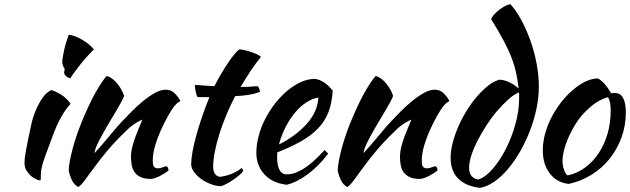

<svg xmlns="http://www.w3.org/2000/svg" viewBox="-20 -851 3035 925"><path d="M98 -67Q98 -76 99.5 -89.5Q101 -103 105 -125.5Q109 -148 115.5 -180Q122 -212 132 -257Q134 -267 141 -289Q148 -311 159.5 -335.5Q171 -360 187.5 -383Q204 -406 227 -417Q244 -413 272 -396.5Q300 -380 320 -351Q297 -325 281.5 -299Q266 -273 253.5 -245Q241 -217 230.5 -187Q220 -157 207 -124Q196 -96 187 -66.5Q178 -37 177 -15Q177 3 176.5 10.5Q176 18 171 18Q167 18 155 13Q143 8 130.5 -2.5Q118 -13 108 -29Q98 -45 98 -67ZM289 -501Q289 -507 292 -519Q287 -524 283.5 -534Q280 -544 280 -552Q280 -561 282.5 -576.5Q285 -592 289 -610Q293 -628 299 -647.5Q305 -667 311 -683Q323 -683 340.5 -676.5Q358 -670 376 -659.5Q394 -649 409 -636.5Q424 -624 432 -613Q421 -602 403 -582.5Q385 -563 368 -541.5Q351 -520 337 -501Q323 -482 319 -474Q307 -476 298 -484.5Q289 -493 289 -501Z M495 -485Q521 -477 544 -449.5Q567 -422 578 -389Q567 -362 544 -324Q521 -286 498 -246.5Q475 -207 456.5 -171.5Q438 -136 435 -113Q451 -130 470.5 -152.5Q490 -175 508.5 -197.5Q527 -220 543 -238.5Q559 -257 568 -266Q587 -286 613 -312.5Q639 -339 667.5 -362.5Q696 -386 725 -402.5Q754 -419 778 -419Q804 -419 821.5 -401.5Q839 -384 849 -365Q849 -363 841.5 -359.5Q834 -356 820 -340Q806 -322 788.5 -290.5Q771 -259 754.5 -222.5Q738 -186 727 -148Q716 -110 716 -79Q716 -54 722.5 -47Q729 -40 741 -40Q752 -40 764 -45Q776 -50 783 -50Q787 -48 789.5 -41.5Q792 -35 792 -30Q784 -23 773 -16Q762 -9 750 -3Q738 3 726.5 7Q715 11 706 11Q677 11 658.5 2.5Q640 -6 629.5 -20Q619 -34 615 -53.5Q611 -73 611 -95Q611 -107 613 -122Q615 -137 621 -157.5Q627 -178 638 -206.5Q649 -235 666 -275Q664 -275 639 -261Q614 -247 585 -218Q538 -173 500.5 -129Q463 -85 424 -31Q402 0 385.5 21.5Q369 43 357 50Q336 38 326 16.5Q316 -5 311 -28Q311 -47 316.5 -76Q322 -105 331.5 -140.5Q341 -176 355 -215Q369 -254 386 -293Q424 -381 455.5 -431Q487 -481 495 -485Z M932 -383Q927 -389 923 -408.5Q919 -428 919 -442Q945 -440 969 -438.5Q993 -437 1013 -436Q1028 -466 1045.5 -495.5Q1063 -525 1079.5 -549.5Q1096 -574 1110.5 -591Q1125 -608 1133 -613Q1143 -613 1158.5 -609.5Q1174 -606 1190 -600.5Q1206 -595 1219 -589Q1232 -583 1237 -577Q1207 -539 1185.5 -506.5Q1164 -474 1139 -432Q1159 -432 1179.5 -433Q1200 -434 1221 -436Q1226 -431 1229 -423.5Q1232 -416 1232 -408Q1183 -390 1113 -388Q1088 -340 1068.5 -292.5Q1049 -245 1035.5 -201Q1022 -157 1014.5 -118Q1007 -79 1007 -48Q1007 -4 1040 1Q1070 -3 1097 -14Q1124 -25 1145 -42Q1151 -33 1152 -27Q1146 -18 1131.5 -6Q1117 6 1100 17.5Q1083 29 1067 37Q1051 45 1043 46Q1018 45 993 35Q968 25 947.5 10Q927 -5 914 -23.5Q901 -42 901 -60Q901 -84 907.5 -120.5Q914 -157 926 -200Q938 -243 954 -290Q970 -337 989 -383Z M1583 -414Q1579 -352 1561 -307.5Q1543 -263 1509.5 -229.5Q1476 -196 1428 -169Q1380 -142 1316 -117Q1316 -111 1315.5 -104.5Q1315 -98 1315 -91Q1315 -78 1317 -64Q1319 -50 1324 -38Q1329 -26 1338 -18.5Q1347 -11 1361 -11Q1388 -11 1414 -23Q1440 -35 1463.5 -52.5Q1487 -70 1507.5 -90.5Q1528 -111 1544 -128Q1554 -119 1561 -111Q1516 -51 1462.5 -11.5Q1409 28 1361 39Q1292 31 1253.5 -11.5Q1215 -54 1215 -114Q1215 -155 1226.5 -197.5Q1238 -240 1258.5 -279.5Q1279 -319 1306.5 -354Q1334 -389 1365.5 -415Q1397 -441 1430.5 -456Q1464 -471 1497 -471Q1543 -465 1583 -414ZM1514 -381Q1487 -377 1458 -359Q1429 -341 1403.5 -311Q1378 -281 1357 -241Q1336 -201 1324 -155Q1404 -195 1457 -253.5Q1510 -312 1514 -381Z M1791 -485Q1817 -477 1840 -449.5Q1863 -422 1874 -389Q1863 -362 1840 -324Q1817 -286 1794 -246.5Q1771 -207 1752.5 -171.5Q1734 -136 1731 -113Q1747 -130 1766.5 -152.5Q1786 -175 1804.5 -197.5Q1823 -220 1839 -238.5Q1855 -257 1864 -266Q1883 -286 1909 -312.5Q1935 -339 1963.5 -362.5Q1992 -386 2021 -402.5Q2050 -419 2074 -419Q2100 -419 2117.5 -401.5Q2135 -384 2145 -365Q2145 -363 2137.5 -359.5Q2130 -356 2116 -340Q2102 -322 2084.5 -290.5Q2067 -259 2050.5 -222.5Q2034 -186 2023 -148Q2012 -110 2012 -79Q2012 -54 2018.5 -47Q2025 -40 2037 -40Q2048 -40 2060 -45Q2072 -50 2079 -50Q2083 -48 2085.5 -41.5Q2088 -35 2088 -30Q2080 -23 2069 -16Q2058 -9 2046 -3Q2034 3 2022.5 7Q2011 11 2002 11Q1973 11 1954.5 2.5Q1936 -6 1925.5 -20Q1915 -34 1911 -53.5Q1907 -73 1907 -95Q1907 -107 1909 -122Q1911 -137 1917 -157.5Q1923 -178 1934 -206.5Q1945 -235 1962 -275Q1960 -275 1935 -261Q1910 -247 1881 -218Q1834 -173 1796.5 -129Q1759 -85 1720 -31Q1698 0 1681.5 21.5Q1665 43 1653 50Q1632 38 1622 16.5Q1612 -5 1607 -28Q1607 -47 1612.5 -76Q1618 -105 1627.5 -140.5Q1637 -176 1651 -215Q1665 -254 1682 -293Q1720 -381 1751.5 -431Q1783 -481 1791 -485Z M2387 -467Q2407 -467 2433 -455Q2459 -443 2479 -424Q2474 -464 2466.5 -499.5Q2459 -535 2444.5 -573Q2430 -611 2406 -656Q2382 -701 2346 -759Q2349 -768 2359.5 -780Q2370 -792 2383.5 -802.5Q2397 -813 2411.5 -821Q2426 -829 2439 -831Q2467 -800 2492 -753.5Q2517 -707 2536 -653.5Q2555 -600 2565.5 -543Q2576 -486 2576 -434Q2576 -382 2564.5 -327Q2553 -272 2532.5 -219.5Q2512 -167 2485 -120Q2458 -73 2426.5 -36Q2395 1 2361 24.5Q2327 48 2293 54Q2224 46 2187.5 9.5Q2151 -27 2151 -91Q2151 -125 2161.5 -165Q2172 -205 2189.5 -244.5Q2207 -284 2230.5 -321.5Q2254 -359 2280.5 -389Q2307 -419 2334 -440Q2361 -461 2387 -467ZM2285 14Q2320 2 2355 -39Q2390 -80 2418 -135.5Q2446 -191 2463.5 -254.5Q2481 -318 2481 -377Q2481 -394 2481 -398Q2481 -402 2480 -406Q2456 -396 2429 -372Q2402 -348 2375 -316.5Q2348 -285 2324 -248Q2300 -211 2281 -174Q2262 -137 2251 -103Q2240 -69 2240 -43Q2240 7 2285 14Z M2720 35Q2663 29 2629 -15Q2595 -59 2595 -127Q2595 -167 2607 -210Q2619 -253 2641 -293.5Q2663 -334 2693 -370Q2723 -406 2758 -432Q2813 -473 2861 -473Q2893 -456 2924 -402Q2929 -402 2933 -402.5Q2937 -403 2942 -403Q2995 -403 2995 -309Q2995 -246 2974.5 -189.5Q2954 -133 2917.5 -87Q2881 -41 2830.5 -9.5Q2780 22 2720 35ZM2771 -280Q2754 -257 2739 -230Q2724 -203 2713 -175.5Q2702 -148 2696 -122.5Q2690 -97 2690 -77Q2690 -53 2698 -31Q2706 -9 2716 -6Q2761 -16 2798.5 -43.5Q2836 -71 2863.5 -112Q2891 -153 2906.5 -205Q2922 -257 2922 -316Q2922 -342 2919 -357Q2916 -372 2909 -383Q2865 -370 2830.5 -341Q2796 -312 2771 -280Z"/></svg>

Font: Sweet Mavka Script
Style: Regular
Weight: 500
Designer: Pablo Impallari/Anastassiya Vishnevskaya
Foundry: Pablo Impallari/ Anastassiya Vishnevskaya
Version: Version 2.0/www.impallari.com/   behance.net/sweetcherry